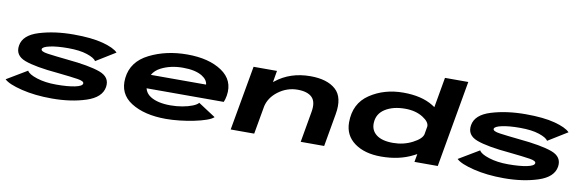

<svg xmlns="http://www.w3.org/2000/svg" viewBox="-53 -1245 5208 1712"><g transform="rotate(10 2551.0 -389.0)"><path d="M444.5 5Q291.5 5 170.2 -24.8Q49 -54.5 10 -92.5L195 -203Q210 -173 285.5 -148.5Q361 -124 461.5 -124Q565.5 -124 630.5 -137.5Q695.5 -151 698 -175Q701 -197 641.8 -206.2Q582.5 -215.5 461 -228Q251.5 -246.5 156 -282.5Q60.5 -318.5 75.5 -410Q91 -506.5 229.5 -548.8Q368 -591 539 -591Q702 -591 804.2 -563.8Q906.5 -536.5 942.5 -498.5L767.5 -390.5Q750.5 -418 683.8 -440.2Q617 -462.5 511 -462.5Q411 -462.5 346.8 -448.5Q282.5 -434.5 280 -413Q277.5 -391 341 -382Q404.5 -373 521 -361Q720.5 -342.5 819.2 -307Q918 -271.5 904 -180Q888.5 -83.5 753 -39.2Q617.5 5 444.5 5Z M1478.5 7.5Q1283 7.5 1162.8 -68.2Q1042.5 -144 1059 -290Q1076 -440.5 1227 -516Q1378 -591.5 1568 -591.5Q1764 -591.5 1882 -512.2Q2000 -433 1977.5 -291.5Q1971 -254 1960.5 -231.5H1261.5Q1273 -186 1314.5 -160Q1380.5 -118.5 1497 -118.5Q1552 -118.5 1604.2 -127.8Q1656.5 -137 1695 -152.5Q1733.5 -168 1747 -185.5L1903.5 -83.5Q1885 -65 1838.2 -48.8Q1791.5 -32.5 1729.5 -19.8Q1667.5 -7 1601.5 0.2Q1535.5 7.5 1478.5 7.5ZM1278.5 -356H1778.5Q1775 -399.5 1724 -431Q1662 -468.5 1551 -468.5Q1439 -468.5 1353.5 -425Q1302.5 -399 1278.5 -356Z M2064 0 2168 -586H2380L2362 -481Q2366.5 -484.5 2371 -488.5Q2500 -591.5 2683.5 -591.5Q2835 -591.5 2912.5 -522Q2990 -452.5 2962.5 -297L2910.5 0H2698L2747 -280.5Q2763 -372 2721.8 -412.5Q2680.5 -453 2591 -453Q2495 -453 2415.5 -393Q2342 -337.5 2322.5 -257L2277 0Z M3728 0 3741 -73Q3728 -66 3714 -59Q3590.5 5 3425 5Q3275.5 5 3184 -62Q3092.5 -129 3092.5 -246Q3092.5 -417.5 3222.2 -504.2Q3352 -591 3525 -591Q3690 -591 3794 -527Q3806.5 -519.5 3818 -511.5L3866 -785H4077L3939 0ZM3773.5 -258 3786 -331Q3788 -372 3727 -410.5Q3661 -452.5 3565 -452.5Q3456.5 -452.5 3385.2 -407.8Q3314 -363 3310.5 -280.5Q3307 -213 3358 -173.2Q3409 -133.5 3509 -133.5Q3605 -133.5 3685.5 -175.5Q3763 -215.5 3773.5 -258Z M4537 5Q4384 5 4262.8 -24.8Q4141.5 -54.5 4102.5 -92.5L4287.5 -203Q4302.5 -173 4378 -148.5Q4453.5 -124 4554 -124Q4658 -124 4723 -137.5Q4788 -151 4790.5 -175Q4793.5 -197 4734.2 -206.2Q4675 -215.5 4553.5 -228Q4344 -246.5 4248.5 -282.5Q4153 -318.5 4168 -410Q4183.5 -506.5 4322 -548.8Q4460.5 -591 4631.5 -591Q4794.5 -591 4896.8 -563.8Q4999 -536.5 5035 -498.5L4860 -390.5Q4843 -418 4776.2 -440.2Q4709.5 -462.5 4603.5 -462.5Q4503.5 -462.5 4439.2 -448.5Q4375 -434.5 4372.5 -413Q4370 -391 4433.5 -382Q4497 -373 4613.5 -361Q4813 -342.5 4911.8 -307Q5010.5 -271.5 4996.5 -180Q4981 -83.5 4845.5 -39.2Q4710 5 4537 5Z"/></g></svg>

Font: Anybody UltraExpanded Regular
Style: Bold Italic
Weight: 700
Width: 9
Italic angle: -10°
Designer: Tyler Finck
Foundry: Etcetera Type Company
Version: Version 1.010; ttfautohint (v1.8.3) -l 8 -r 50 -G 200 -x 14 